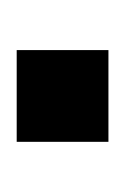

<svg xmlns="http://www.w3.org/2000/svg" viewBox="20 -460 150 230"><g transform="rotate(90 95.0 -345.0)"><path d="M40 -290V-399.9H149.9V-290Z"/></g></svg>

Font: Horta
Style: Regular
Weight: 600
Width: 3
Version: Version 0.11